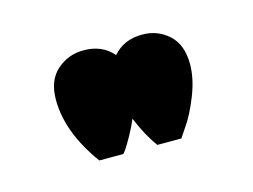

<svg xmlns="http://www.w3.org/2000/svg" viewBox="-40 -810 367 278"><g transform="rotate(-15 143.0 -671.0)"><path d="M188 -751Q211 -751 227.5 -736Q244 -721 244 -692Q244 -670 234 -645Q224 -620 214 -606L204 -591H168Q154 -610 143 -637Q138 -625 131.5 -613.5Q125 -602 121 -596L117 -591H81Q43 -643 43 -692Q43 -721 60 -736Q77 -751 100 -751Q128 -751 144 -732Q160 -751 188 -751Z"/></g></svg>

Font: Oakes Grotesk
Style: Bold Italic
Weight: 600
Italic angle: -8°
Designer: Samuel Oakes
Foundry: Samuel Oakes
Version: Version 1.000;PS 001.000;hotconv 1.0.88;makeotf.lib2.5.64775